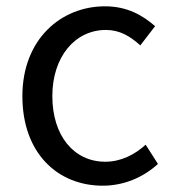

<svg xmlns="http://www.w3.org/2000/svg" viewBox="-20 -576 549 609"><path d="M306 13C371 13 433 -12 481 -56L442 -117C408 -86 364 -63 314 -63C214 -63 146 -146 146 -271C146 -396 218 -481 316 -481C360 -481 393 -461 425 -432L472 -493C433 -527 384 -556 313 -556C174 -556 51 -452 51 -271C51 -91 162 13 306 13Z"/></svg>

Font: Kinto Sans
Style: Regular
Weight: 400
Designer: Authors: Ryoko NISHIZUKA  (kana & ideographs); Paul D. Hunt (Latin, Greek & Cyrillic); Wenlong ZHANG  (bopomofo); Sandol
Foundry: Adobe Systems Incorporated, ookami Inc.
Version: Version 0.001